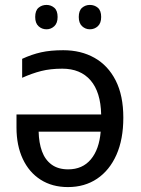

<svg xmlns="http://www.w3.org/2000/svg" viewBox="-20 -750 572 780"><path d="M237 -546Q309 -546 364 -515Q419 -484 450 -423Q481 -362 481 -272Q481 -184 453 -121Q425 -58 374.5 -24Q324 10 256 10Q192 10 145 -20Q98 -50 72.5 -104.5Q47 -159 47 -232V-285H391Q389 -376 348 -423.5Q307 -471 233 -471Q185 -471 147.5 -461.5Q110 -452 70 -434V-511Q109 -529 147 -537.5Q185 -546 237 -546ZM137 -215Q138 -170 150.5 -135.5Q163 -101 189.5 -81.5Q216 -62 257 -62Q315 -62 349 -102.5Q383 -143 389 -215ZM123 -681Q123 -707 136.5 -718.5Q150 -730 169 -730Q187 -730 200.5 -718.5Q214 -707 214 -681Q214 -656 200.5 -643.5Q187 -631 169 -631Q150 -631 136.5 -643.5Q123 -656 123 -681ZM300 -681Q300 -707 313.5 -718.5Q327 -730 345 -730Q364 -730 377.5 -718.5Q391 -707 391 -681Q391 -656 377.5 -643.5Q364 -631 345 -631Q327 -631 313.5 -643.5Q300 -656 300 -681Z"/></svg>

Font: Noto Sans Display
Style: Regular
Weight: 400
Designer: Monotype Design Team
Foundry: Monotype Imaging Inc.
Version: Version 2.003